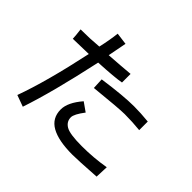

<svg xmlns="http://www.w3.org/2000/svg" viewBox="-179 -1044 1358 1358"><g transform="rotate(45 500.0 -365.0)"><path d="M562.5 -562.5Q500 -550.8 343.8 -543Q261.7 -164.1 187.5 54.7L101.6 23.4Q179.7 -191.4 253.9 -539.1L97.7 -535.2Q97.7 -558.6 89.8 -621.1Q183.6 -621.1 269.5 -628.9Q289.1 -714.8 296.9 -785.2L386.7 -773.4L359.4 -632.8Q476.6 -640.6 562.5 -648.4ZM886.7 -410.2Q812.5 -418 734.4 -418Q679.7 -418 449.2 -394.5L445.3 -476.6Q636.7 -503.9 742.2 -503.9Q808.6 -503.9 886.7 -496.1ZM910.2 -62.5 906.2 35.2Q726.6 46.9 675.8 46.9Q535.2 46.9 462.9 5.9Q390.6 -35.2 390.6 -121.1Q390.6 -191.4 464.8 -277.3L531.2 -230.5Q480.5 -164.1 480.5 -132.8Q480.5 -89.8 519.5 -66.4Q558.6 -43 679.7 -43Q796.9 -43 910.2 -62.5Z"/></g></svg>

Font: WenQuanYi Micro Hei
Style: Regular
Weight: 400
Foundry: Ascender Corporation
Version: Version 0.2.0-beta